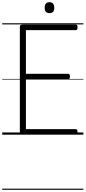

<svg xmlns="http://www.w3.org/2000/svg" viewBox="-20 -1221 776 1741"><path d="M187 0Q173 0 166.5 -5.5Q160 -11 160 -23V-979Q160 -989 167 -993.5Q174 -998 188 -998H667Q675 -998 679 -992.5Q683 -987 683 -973Q683 -959 679 -953.5Q675 -948 667 -948H215V-552H597Q605 -552 609.5 -546.5Q614 -541 614 -528Q614 -514 609.5 -508Q605 -502 597 -502H215V-50H667Q675 -50 679 -44.5Q683 -39 683 -25Q683 -11 679 -5.5Q675 0 667 0ZM429 -1102Q407 -1102 396 -1114Q385 -1126 385 -1151Q385 -1176 396 -1188.5Q407 -1201 429 -1201Q450 -1201 461 -1188.5Q472 -1176 472 -1151Q473 -1126 461.5 -1114Q450 -1102 429 -1102ZM0 490H736V500H0ZM0 -20H736V0H0ZM0 -505H736V-500H0ZM0 -1010H736V-1000H0Z"/></svg>

Font: Playwrite NG Modern Guides
Style: Regular
Weight: 400
Designer: Veronika Burian, José Scaglione
Foundry: TypeTogether
Version: Version 1.003